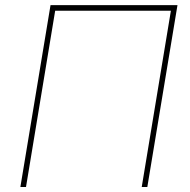

<svg xmlns="http://www.w3.org/2000/svg" viewBox="-20 -748 761 768"><path d="M689.9 -727.5 569.3 0H546.9L663.6 -705.1H200.7L84 0H61.5L182.1 -727.5Z"/></svg>

Font: Inter 18pt Thin
Style: Italic
Weight: 250
Italic angle: -9.3988°
Version: Version 4.001;git-66647c0bb